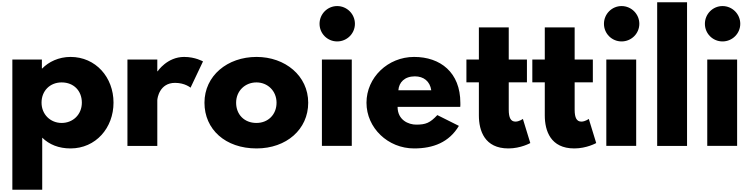

<svg xmlns="http://www.w3.org/2000/svg" viewBox="-20 -1300 6682 1710"><path d="M991 -386C991 -611 833 -793 608 -793C503 -793 413 -749 356 -690H353V-770H90V390H356V-74C419 -12 504 22 608 22C833 22 991 -161 991 -386ZM709 -386C709 -280 630 -205 529 -205C430 -205 350 -280 350 -386C350 -491 425 -566 529 -566C637 -566 709 -491 709 -386Z M1115 0H1381V-406C1381 -426 1401 -562 1539 -562C1628 -562 1677 -519 1677 -519L1788 -753C1788 -753 1719 -793 1620 -793C1468 -793 1384 -665 1384 -665H1381V-770H1115Z M1801 -385C1801 -148 1987 22 2265 22C2531 22 2725 -148 2725 -385C2725 -625 2520 -793 2265 -793C2005 -793 1801 -625 1801 -385ZM2083 -385C2083 -491 2163 -566 2264 -566C2363 -566 2443 -491 2443 -385C2443 -280 2368 -205 2264 -205C2156 -205 2083 -280 2083 -385Z M2983 -1246C2896 -1246 2826 -1175 2826 -1088C2826 -1001 2896 -931 2983 -931C3070 -931 3141 -1001 3141 -1088C3141 -1175 3070 -1246 2983 -1246ZM2847 -770H3113V-1H2847Z M4079 -348C4081 -357 4080 -373 4080 -384C4080 -655 3902 -793 3668 -793C3435 -793 3244 -610 3244 -385C3244 -161 3435 22 3668 22C3839 22 3980 -33 4067 -179L3875 -275C3810 -206 3773 -190 3687 -190C3619 -190 3521 -230 3521 -348ZM3528 -496C3533 -566 3583 -620 3675 -620C3753 -620 3809 -577 3821 -496Z M4245 -770H4134V-567H4245V-272C4245 -136 4296 22 4508 22C4618 22 4703 -26 4703 -26L4637 -241C4637 -241 4605 -217 4571 -217C4529 -217 4511 -251 4511 -323V-567H4673V-770H4511V-1056H4245Z M4832 -770H4721V-567H4832V-272C4832 -136 4883 22 5095 22C5205 22 5290 -26 5290 -26L5224 -241C5224 -241 5192 -217 5158 -217C5116 -217 5098 -251 5098 -323V-567H5260V-770H5098V-1056H4832Z M5516 -1246C5429 -1246 5359 -1175 5359 -1088C5359 -1001 5429 -931 5516 -931C5603 -931 5674 -1001 5674 -1088C5674 -1175 5603 -1246 5516 -1246ZM5380 -770H5646V-1H5380Z M5833 0H6099V-1280H5833Z M6415 -1246C6328 -1246 6258 -1175 6258 -1088C6258 -1001 6328 -931 6415 -931C6502 -931 6573 -1001 6573 -1088C6573 -1175 6502 -1246 6415 -1246ZM6279 -770H6545V-1H6279Z"/></svg>

Font: Poland Can Into
Style: BigWritings
Weight: 700
Foundry: Cannot Into Space Fonts
Version: Version 0.92